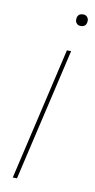

<svg xmlns="http://www.w3.org/2000/svg" viewBox="-77 -677 353 713"><g transform="rotate(10 99.0 -321.0)"><path d="M175 -598Q166 -598 160.5 -604Q155 -610 155 -618Q155 -642 178 -642Q187 -642 192.5 -636Q198 -630 198 -622Q198 -598 175 -598ZM157 -500 41 0H25L141 -500Z"/></g></svg>

Font: Elaine Sans Thin
Style: Italic
Weight: 250
Italic angle: -13°
Designer: Wei Huang
Foundry: Wei Huang
Version: Version 2.001;December 24, 2019;FontCreator 12.0.0.2547 64-b